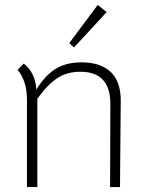

<svg xmlns="http://www.w3.org/2000/svg" viewBox="-20 -757 582 776"><path d="M51 -475 76 -500Q122 -465 127 -395Q162 -452 204.5 -478.5Q247 -505 310 -505Q387 -505 428 -465.5Q469 -426 468 -348L465 -1H425L426 -337Q426 -467 305 -467Q250 -467 210.5 -440.5Q171 -414 131 -358V-1H89V-354Q89 -430 51 -475ZM260 -583 375 -737 411 -708 279 -565Z"/></svg>

Font: Bellota Text Light
Style: Regular
Weight: 300
Designer: Kemie Guaida
Foundry: Kemie Guaida
Version: Version 4.001